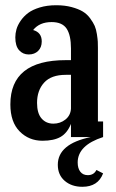

<svg xmlns="http://www.w3.org/2000/svg" viewBox="-20 -529 446 741"><path d="M377.9 -60.1V0Q279.8 31.7 279.8 98.1Q279.8 120.6 290 133.8Q300.3 147 318.8 147Q342.3 147 352.1 127L377.9 140.1Q358.4 191.9 297.9 191.9Q256.3 191.9 229.7 168.9Q203.1 146 203.1 106.9Q203.1 26.4 330.1 0H253.9V-50.8Q239.7 -15.6 213.9 -0.7Q188 14.2 144 14.2Q91.3 14.2 55.7 -22Q20 -58.1 20 -126Q20 -296.9 233.9 -296.9H253.9V-341.8Q253.9 -393.1 237.1 -418.5Q220.2 -443.8 179.2 -443.8Q132.3 -443.8 107.9 -413.1Q141.1 -403.8 141.1 -369.1Q141.1 -346.2 127.2 -332.5Q113.3 -318.8 90.8 -318.8Q68.4 -318.8 53.7 -335.2Q39.1 -351.6 39.1 -384.8Q39.1 -399.9 43.5 -415.8Q47.9 -431.6 59.6 -448.7Q71.3 -465.8 88.4 -478.8Q105.5 -491.7 133.5 -500.2Q161.6 -508.8 196.8 -508.8Q230 -508.8 256.3 -501.7Q282.7 -494.6 299.3 -484.6Q315.9 -474.6 327.9 -458.3Q339.8 -441.9 345.5 -429Q351.1 -416 354 -397Q356.9 -377.9 357.4 -368.4Q357.9 -358.9 357.9 -344.2V-60.1ZM186 -51.8Q212.4 -51.8 232.4 -67.6Q252.4 -83.5 253.9 -109.9V-240.2H233.9Q177.7 -240.2 150.4 -210.2Q123 -180.2 123 -131.8Q123 -91.8 140.4 -71.8Q157.7 -51.8 186 -51.8Z"/></svg>

Font: Margherita Bold
Style: Regular
Weight: 700
Designer: James Puckett
Foundry: Dunwich Type Founders
Version: Version 1.008;hotconv 1.0.109;makeotfexe 2.5.65596